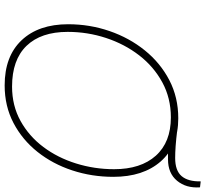

<svg xmlns="http://www.w3.org/2000/svg" viewBox="-48 -806 861 804"><g transform="rotate(90 382.0 -403.5)"><path d="M337 7Q215 7 148 -64Q81 -135 81 -259Q81 -349 109.5 -432Q138 -515 190.5 -580Q243 -645 315 -682.5Q387 -720 475 -720Q591 -720 655.5 -646.5Q720 -573 720 -448Q720 -358 693 -276Q666 -194 615.5 -130.5Q565 -67 494.5 -30Q424 7 337 7ZM342 -24Q422 -24 486 -59.5Q550 -95 595 -155Q640 -215 664 -292Q688 -369 688 -451Q688 -563 631.5 -626Q575 -689 471 -689Q390 -689 324 -653Q258 -617 211 -556Q164 -495 138.5 -417.5Q113 -340 113 -257Q113 -145 171.5 -84.5Q230 -24 342 -24ZM641 -707Q694 -707 717 -734Q740 -761 739 -814L764 -811Q768 -753 736.5 -715Q705 -677 647 -677H555L522 -716Q562 -711 590.5 -709Q619 -707 641 -707Z"/></g></svg>

Font: Livvic Thin
Style: Italic
Weight: 250
Italic angle: -10°
Designer: Jacques Le Bailly, Baron von Fonthausen
Version: Version 1.001; ttfautohint (v1.8.2)